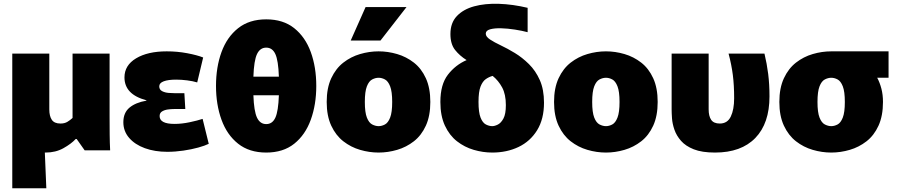

<svg xmlns="http://www.w3.org/2000/svg" viewBox="-20 -808 4844 1032"><path d="M46 204V-520H245V-220Q245 -184 258.5 -164Q272 -144 305 -144Q327 -144 342 -153Q357 -162 370 -174V-520H569V-183Q569 -131 569.5 -85Q570 -39 572 0H435L392 -61H387Q363 -35 321 -11.5Q279 12 225 12Q223 12 221 12L229 204Z M879 8Q812 8 758.5 -11.5Q705 -31 674 -67Q643 -103 643 -151Q643 -202 676 -229.5Q709 -257 767 -267V-269Q649 -300 649 -392Q649 -457 711.5 -494.5Q774 -532 876 -532Q933 -532 986 -522Q1039 -512 1072 -499L1040 -365Q1017 -372 986 -376Q955 -380 927 -380Q884 -380 860 -371Q836 -362 836 -344Q836 -326 851.5 -318Q867 -310 887.5 -308.5Q908 -307 922 -307H971L976 -222H916Q900 -222 882 -219.5Q864 -217 851 -209Q838 -201 838 -184Q838 -142 918 -142Q957 -142 999.5 -151Q1042 -160 1069 -169L1102 -35Q1082 -25 1046 -15Q1010 -5 966 1.5Q922 8 879 8Z M1411 12Q1320 12 1260 -35.5Q1200 -83 1170.5 -164.5Q1141 -246 1141 -346Q1141 -447 1170.5 -528Q1200 -609 1260 -656.5Q1320 -704 1411 -704Q1502 -704 1561.5 -656.5Q1621 -609 1650.5 -528Q1680 -447 1680 -346Q1680 -246 1650.5 -164.5Q1621 -83 1561.5 -35.5Q1502 12 1411 12ZM1411 -552Q1378 -552 1361.5 -517.5Q1345 -483 1342 -396H1479Q1476 -483 1460 -517.5Q1444 -552 1411 -552ZM1411 -141Q1444 -141 1460 -175.5Q1476 -210 1479 -296H1342Q1345 -210 1361.5 -175.5Q1378 -141 1411 -141Z M2015 12Q1965 12 1915.5 -2.5Q1866 -17 1825.5 -48.5Q1785 -80 1760.5 -132.5Q1736 -185 1736 -260Q1736 -335 1760.5 -387.5Q1785 -440 1825.5 -471.5Q1866 -503 1915.5 -517.5Q1965 -532 2015 -532Q2065 -532 2114.5 -517.5Q2164 -503 2204.5 -471.5Q2245 -440 2269 -387.5Q2293 -335 2293 -260Q2293 -185 2269 -132.5Q2245 -80 2204.5 -48.5Q2164 -17 2114.5 -2.5Q2065 12 2015 12ZM2015 -130Q2032 -130 2049 -139Q2066 -148 2077 -176Q2088 -204 2088 -260Q2088 -316 2077 -344Q2066 -372 2049 -381Q2032 -390 2015 -390Q1998 -390 1980.5 -381Q1963 -372 1952 -344Q1941 -316 1941 -260Q1941 -204 1952 -176Q1963 -148 1980.5 -139Q1998 -130 2015 -130ZM1865 -590 1945 -770H2165L2025 -590Z M2904 -256Q2904 -168 2867 -108Q2830 -48 2767 -18Q2704 12 2626 12Q2576 12 2526.5 -2.5Q2477 -17 2436.5 -48.5Q2396 -80 2371.5 -132.5Q2347 -185 2347 -260Q2347 -354 2387.5 -406.5Q2428 -459 2488 -485Q2451 -508 2426 -539.5Q2401 -571 2401 -625Q2401 -685 2435.5 -721.5Q2470 -758 2528.5 -774Q2587 -790 2661.5 -787.5Q2736 -785 2816 -766V-635Q2786 -643 2747.5 -649Q2709 -655 2673.5 -656Q2638 -657 2614.5 -650.5Q2591 -644 2591 -627Q2591 -611 2613.5 -596Q2636 -581 2672 -564Q2708 -547 2747.5 -523Q2787 -499 2823 -463.5Q2859 -428 2881.5 -377.5Q2904 -327 2904 -256ZM2552 -260Q2552 -204 2563 -176Q2574 -148 2591.5 -139Q2609 -130 2626 -130Q2639 -130 2656 -138.5Q2673 -147 2686 -171Q2699 -195 2699 -243Q2699 -301 2679 -338Q2659 -375 2628 -400Q2609 -395 2591.5 -383Q2574 -371 2563 -343Q2552 -315 2552 -260Z M3237 12Q3187 12 3137.5 -2.5Q3088 -17 3047.5 -48.5Q3007 -80 2982.5 -132.5Q2958 -185 2958 -260Q2958 -335 2982.5 -387.5Q3007 -440 3047.5 -471.5Q3088 -503 3137.5 -517.5Q3187 -532 3237 -532Q3287 -532 3336.5 -517.5Q3386 -503 3426.5 -471.5Q3467 -440 3491 -387.5Q3515 -335 3515 -260Q3515 -185 3491 -132.5Q3467 -80 3426.5 -48.5Q3386 -17 3336.5 -2.5Q3287 12 3237 12ZM3237 -130Q3254 -130 3271 -139Q3288 -148 3299 -176Q3310 -204 3310 -260Q3310 -316 3299 -344Q3288 -372 3271 -381Q3254 -390 3237 -390Q3220 -390 3202.5 -381Q3185 -372 3174 -344Q3163 -316 3163 -260Q3163 -204 3174 -176Q3185 -148 3202.5 -139Q3220 -130 3237 -130Z M3823 12Q3753 12 3709 -5.5Q3665 -23 3640.5 -51Q3616 -79 3605 -111Q3594 -143 3592 -172Q3590 -201 3590 -220V-520H3789V-220Q3789 -184 3802.5 -164Q3816 -144 3849 -144Q3890 -144 3908 -181.5Q3926 -219 3926 -280Q3926 -350 3919 -405Q3912 -460 3896 -520H4089Q4102 -466 4109 -410.5Q4116 -355 4116 -290Q4116 -145 4040 -66.5Q3964 12 3823 12Z M4448 12Q4398 12 4348.5 -2.5Q4299 -17 4258.5 -48.5Q4218 -80 4193.5 -132.5Q4169 -185 4169 -260Q4169 -335 4193.5 -387.5Q4218 -440 4258.5 -471.5Q4299 -503 4348.5 -517.5Q4398 -532 4448 -532H4449H4756V-390H4695Q4709 -364 4717.5 -331.5Q4726 -299 4726 -260Q4726 -185 4702 -132.5Q4678 -80 4637.5 -48.5Q4597 -17 4547.5 -2.5Q4498 12 4448 12ZM4448 -130Q4465 -130 4482 -139Q4499 -148 4510 -176Q4521 -204 4521 -260Q4521 -316 4510 -344Q4499 -372 4482 -381Q4465 -390 4448 -390Q4431 -390 4413.5 -381Q4396 -372 4385 -344Q4374 -316 4374 -260Q4374 -204 4385 -176Q4396 -148 4413.5 -139Q4431 -130 4448 -130Z"/></svg>

Font: Murecho Black
Style: Regular
Weight: 900
Designer: Neil Summerour
Foundry: Positype
Version: Version 1.010; ttfautohint (v1.8.3)